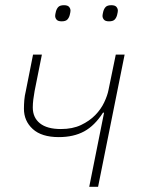

<svg xmlns="http://www.w3.org/2000/svg" viewBox="-20 -718 548 738"><path d="M380 -285H376Q344 -235 303.5 -213Q263 -191 206 -191Q140 -191 106 -222Q72 -253 72 -300Q72 -317 73.5 -334Q75 -351 79 -367L107 -508H141L113 -368Q110 -352 108 -335.5Q106 -319 106 -305Q106 -266 133.5 -244Q161 -222 214 -222Q259 -222 291.5 -237.5Q324 -253 346 -275.5Q368 -298 380.5 -324.5Q393 -351 397 -372L425 -508H459L357 0H323ZM217 -636Q203 -636 197.5 -642.5Q192 -649 192 -657Q192 -662 195 -674Q198 -685 204.5 -691.5Q211 -698 226 -698Q240 -698 245.5 -691.5Q251 -685 251 -677Q251 -672 248 -660Q245 -649 238.5 -642.5Q232 -636 217 -636ZM399 -636Q385 -636 379.5 -642.5Q374 -649 374 -657Q374 -662 377 -674Q380 -685 386.5 -691.5Q393 -698 408 -698Q422 -698 427.5 -691.5Q433 -685 433 -677Q433 -672 430 -660Q427 -649 420.5 -642.5Q414 -636 399 -636Z"/></svg>

Font: IBM Plex Sans ExtLt
Style: Italic
Weight: 200
Italic angle: -11°
Designer: Mike Abbink, Paul van der Laan, Pieter van Rosmalen
Foundry: Bold Monday
Version: Version 3.005